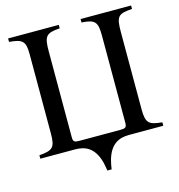

<svg xmlns="http://www.w3.org/2000/svg" viewBox="-118 -765 951 1021"><g transform="rotate(-15 357.5 -254.5)"><path d="M696 0V-19C626 -26 607 -35 607 -114V-540C607 -626 618 -638 696 -643V-662H418V-643C492 -639 505 -622 505 -549V-69C505 -42 498 -38 470 -38H245C217 -38 210 -42 210 -68V-538C210 -622 220 -638 298 -643V-662H19V-643C94 -637 108 -622 108 -551V-114C108 -37 93 -25 19 -19V0H211C267 0 314 22 337 101C341 114 345 142 347 151V153H371V151C372 142 377 114 381 101C404 22 451 0 507 0Z"/></g></svg>

Font: STIX Math
Style: Regular
Weight: 400
Designer: MicroPress Inc., with final additions and corrections provided by Coen Hoffman, Elsevier (retired)
Version: Version 1.1.0